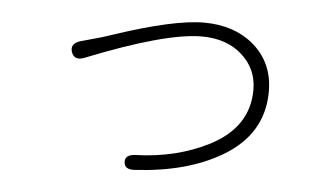

<svg xmlns="http://www.w3.org/2000/svg" viewBox="-42 -556 1083 631"><g transform="rotate(5 500.0 -241.0)"><path d="M424 10Q388 13 387 -13Q386 -38 422 -39Q554 -43 661 -97Q788 -162 788 -286Q788 -355 737 -400.5Q686 -446 604 -446Q485 -446 227 -343Q193 -329 183 -358Q174 -386 209 -396L277 -415Q294 -420 311 -426Q508 -492 607.5 -492Q707 -492 772 -437Q839 -379 839 -285Q839 -144 708 -67Q595 0 424 10Z"/></g></svg>

Font: Resource Han Rounded JP Light
Style: Regular
Weight: 300
Designer: Cyano Hao (round all glyphs); Ryoko NISHIZUKA 西塚涼子 (kana, bopomofo & ideographs); Paul D. Hunt (Latin, Greek & Cyrillic)
Foundry: Cyano Hao
Version: 0.990